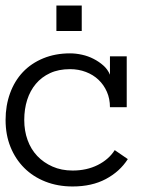

<svg xmlns="http://www.w3.org/2000/svg" viewBox="-20 -657 586 688"><path d="M438 -86.9Q409.2 -42 359.1 -15.4Q309.1 11.2 240.2 11.2Q187 11.2 142.6 -6.3Q98.1 -23.9 66.7 -55.4Q35.2 -86.9 17.6 -130.4Q0 -173.8 0 -227.1Q0 -278.8 16.1 -323Q32.2 -367.2 62 -398.7Q91.8 -430.2 135 -448Q178.2 -465.8 231 -465.8Q252 -465.8 273.9 -460.9Q295.9 -456.1 315.4 -446Q335 -436 350.6 -422.1Q366.2 -408.2 374 -389.2V-455.1H434.1V-272.9H374Q374 -303.2 363 -328.1Q352.1 -353 333 -371.1Q314 -389.2 287.6 -399.2Q261.2 -409.2 231 -409.2Q189.9 -409.2 159.4 -395Q128.9 -380.9 108.4 -356.4Q87.9 -332 77.4 -299.1Q66.9 -266.1 66.9 -227.1Q66.9 -188 78.9 -155Q90.8 -122.1 113.5 -98.1Q136.2 -74.2 168.2 -60.1Q200.2 -45.9 240.2 -45.9Q291 -45.9 330.6 -65.9Q370.1 -85.9 391.1 -119.1ZM272.9 -545.9H182.1V-637.2H272.9Z"/></svg>

Font: Anonymous Pro
Style: Regular
Weight: 400
Monospace: yes
Designer: Mark Simonson
Version: Version 1.002